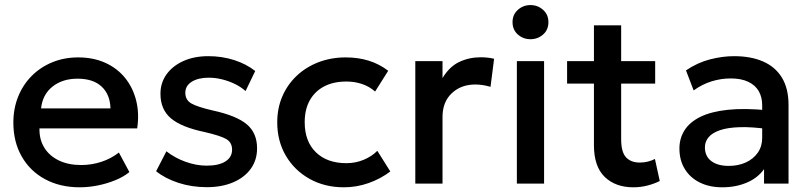

<svg xmlns="http://www.w3.org/2000/svg" viewBox="-20 -742 3277 776"><path d="M302.5 15Q222.5 15 162 -17.8Q101.5 -50.5 67.8 -109.5Q34 -168.5 34 -246.5Q34 -303.5 53.5 -351.8Q73 -400 108.5 -435.5Q144 -471 191.8 -490.5Q239.5 -510 296 -510Q357.5 -510 405.5 -488.2Q453.5 -466.5 485.2 -427.5Q517 -388.5 530.2 -336.2Q543.5 -284 534.5 -223H139.5Q138.5 -178.5 159 -145.2Q179.5 -112 217.8 -93.5Q256 -75 308 -75Q350 -75 389.2 -87.8Q428.5 -100.5 460.5 -125.5L503 -46.5Q479 -27 445 -13.2Q411 0.5 374 7.8Q337 15 302.5 15ZM146 -304H426.5Q425 -360 390.8 -392Q356.5 -424 293.5 -424Q232.5 -424 192.2 -392Q152 -360 146 -304Z M816 14.5Q754.5 14.5 701 -3Q647.5 -20.5 611 -50L652.5 -130.5Q687 -103.5 730.2 -88Q773.5 -72.5 815.5 -72.5Q864 -72.5 891 -89.5Q918 -106.5 918 -137Q918 -166 894.8 -179.8Q871.5 -193.5 806.5 -208.5Q713 -228 670.8 -263.8Q628.5 -299.5 628.5 -363Q628.5 -407.5 653.2 -441.8Q678 -476 721.5 -495.5Q765 -515 822 -515Q877.5 -515 926.5 -499.2Q975.5 -483.5 1011.5 -455L972.5 -374Q954 -390.5 929.5 -402.5Q905 -414.5 877.8 -421.2Q850.5 -428 823.5 -428Q781.5 -428 755.2 -411.8Q729 -395.5 729 -367Q729 -337.5 754 -323.5Q779 -309.5 840 -295.5Q936 -274.5 977.5 -239.5Q1019 -204.5 1019 -142.5Q1019 -95 993.5 -59.8Q968 -24.5 922.2 -5Q876.5 14.5 816 14.5Z M1370 15Q1292 15 1231 -19.2Q1170 -53.5 1135.2 -112.8Q1100.5 -172 1100.5 -247.5Q1100.5 -304.5 1121 -352.2Q1141.5 -400 1179 -435.5Q1216.5 -471 1267.2 -490.5Q1318 -510 1377.5 -510Q1427.5 -510 1470.2 -496.8Q1513 -483.5 1549 -456L1496 -372Q1473 -392.5 1443.2 -402.5Q1413.5 -412.5 1380 -412.5Q1328 -412.5 1290.5 -393Q1253 -373.5 1232.2 -336.8Q1211.5 -300 1211.5 -248Q1211.5 -170.5 1256.8 -126.5Q1302 -82.5 1380 -82.5Q1417 -82.5 1450 -96.2Q1483 -110 1505 -132.5L1557.5 -49Q1518 -19 1469.5 -2Q1421 15 1370 15Z M1658.5 0V-495H1768.5V-426.5Q1796.5 -473 1836.5 -491.8Q1876.5 -510.5 1922.5 -510.5Q1937.5 -510.5 1951 -509Q1964.5 -507.5 1977 -504.5L1962.5 -391Q1947.5 -395.5 1932 -398Q1916.5 -400.5 1901 -400.5Q1843.5 -400.5 1806 -365.2Q1768.5 -330 1768.5 -269.5V0Z M2069 0V-495H2179V0ZM2124 -583.5Q2094.5 -583.5 2073 -602.5Q2051.5 -621.5 2051.5 -652.5Q2051.5 -683 2073 -702.2Q2094.5 -721.5 2124 -721.5Q2153.5 -721.5 2175 -702.2Q2196.5 -683 2196.5 -652.5Q2196.5 -621.5 2175 -602.5Q2153.5 -583.5 2124 -583.5Z M2540 15Q2467.5 15 2424 -27Q2380.5 -69 2380.5 -155.5V-639.5H2490.5V-495H2628V-404H2490.5V-179.5Q2490.5 -127.5 2510.2 -106.2Q2530 -85 2566 -85Q2583.5 -85 2599 -89Q2614.5 -93 2627 -99.5L2646.5 -10.5Q2625 0.5 2597.2 7.8Q2569.5 15 2540 15ZM2272 -404V-495H2395V-404Z M2899 15Q2847.5 15 2808.5 -4.2Q2769.5 -23.5 2747.8 -58.8Q2726 -94 2726 -142Q2726 -182.5 2746.5 -215.2Q2767 -248 2810.2 -269.5Q2853.5 -291 2921.5 -298.2Q2989.5 -305.5 3085 -296L3087 -220Q3019 -229.5 2970 -228Q2921 -226.5 2889.8 -215.8Q2858.5 -205 2843.8 -187.2Q2829 -169.5 2829 -146.5Q2829 -110.5 2854.8 -91Q2880.5 -71.5 2925.5 -71.5Q2964 -71.5 2994.5 -85.5Q3025 -99.5 3042.8 -125Q3060.5 -150.5 3060.5 -185V-316.5Q3060.5 -349.5 3046.5 -373.8Q3032.5 -398 3004 -411.5Q2975.5 -425 2933 -425Q2894 -425 2856 -413.2Q2818 -401.5 2783.5 -376.5L2752.5 -457.5Q2799 -489 2849.5 -502Q2900 -515 2946.5 -515Q3015.5 -515 3064.8 -493.2Q3114 -471.5 3140.5 -427.8Q3167 -384 3167 -317.5V0H3068V-58.5Q3043 -23 2998.5 -4Q2954 15 2899 15Z"/></svg>

Font: Geologica Thin Roman
Style: Regular
Weight: 400
Version: Version 1.010;gftools[0.9.28]